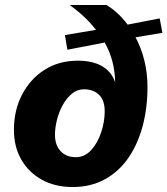

<svg xmlns="http://www.w3.org/2000/svg" viewBox="-20 -742 673 772"><path d="M272 10Q201 10 148 -19.5Q95 -49 65.5 -100.5Q36 -152 36 -220Q36 -299 69 -362Q102 -425 159.5 -461.5Q217 -498 293 -498Q353 -498 391 -475.5Q429 -453 443 -411Q442 -498 401 -571L251 -542L241 -601L366 -622Q345 -649 318.5 -674Q292 -699 260 -722H408Q456 -693 493 -643L622 -668L633 -610L525 -592Q548 -549 560.5 -498.5Q573 -448 573 -392Q573 -308 553.5 -235Q534 -162 496 -107Q458 -52 401.5 -21Q345 10 272 10ZM285 -110Q321 -110 347 -139Q373 -168 387 -210.5Q401 -253 401 -295Q401 -339 378 -361Q355 -383 318 -383Q291 -383 269.5 -365.5Q248 -348 232.5 -320Q217 -292 209 -260Q201 -228 201 -200Q201 -159 223.5 -134.5Q246 -110 285 -110Z"/></svg>

Font: Work Sans
Style: Bold Italic
Weight: 700
Italic angle: -13°
Designer: Wei Huang
Foundry: Wei Huang
Version: Version 2.010; ttfautohint (v1.8.3)